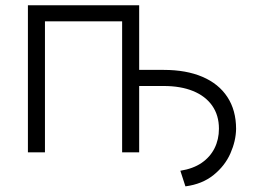

<svg xmlns="http://www.w3.org/2000/svg" viewBox="-20 -565 951 712"><path d="M496.1 -545.5V-305.8H587.4Q670.5 -305.8 730.5 -280.2Q791.2 -254.3 823.3 -205.1Q855.5 -155.9 855.5 -87Q854.8 -42.3 834.5 3.7Q814.3 49.7 772.2 83.8Q730.1 117.9 667.6 126.1L648.8 68.2Q696 60.7 727.6 39.1Q759.2 17.4 775.6 -15.3Q791.9 -47.9 791.9 -87.7Q791.9 -137.4 766.9 -173.1Q741.8 -208.8 695.8 -227.5Q649.9 -246.1 587.4 -246.1H496.1V0H432.9V-485.8H146.7V0H83.5V-545.5Z"/></svg>

Font: DeltaSans Light
Style: Regular
Weight: 300
Designer: Rasmus Andersson
Foundry: rsms
Version: Version 3.012